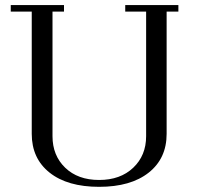

<svg xmlns="http://www.w3.org/2000/svg" viewBox="-20 -722 771 750"><path d="M22 -676.8V-702.1H230V-676.8H185.1V-189.9Q185.1 -114.7 234.6 -66.9Q284.2 -19 367.2 -19Q450.2 -19 500.5 -66.9Q550.8 -114.7 550.8 -189.9V-676.8H469.2V-702.1H676.8V-676.8H630.9V-199.2Q630.9 -103 560.8 -47.6Q490.7 7.8 367.2 7.8Q243.7 7.8 173.8 -47.6Q104 -103 104 -199.2V-676.8Z"/></svg>

Font: Dehuti
Style: Book
Weight: 400
Version: Version 1.2